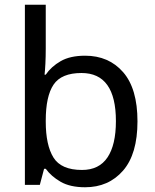

<svg xmlns="http://www.w3.org/2000/svg" viewBox="-20 -780 655 810"><path d="M173 -575Q173 -541 171.5 -511.5Q170 -482 168 -465H173Q196 -499 236 -522Q276 -545 339 -545Q439 -545 499.5 -475.5Q560 -406 560 -268Q560 -130 499 -60Q438 10 339 10Q276 10 236 -13Q196 -36 173 -68H166L148 0H85V-760H173ZM324 -472Q239 -472 206 -423Q173 -374 173 -271V-267Q173 -168 205.5 -115.5Q238 -63 326 -63Q398 -63 433.5 -116Q469 -169 469 -269Q469 -472 324 -472Z"/></svg>

Font: Noto Sans Tifinagh
Style: Regular
Weight: 400
Designer: JamraPatel
Foundry: JamraPatel LLC
Version: Version 2.004; ttfautohint (v1.8.4.7-5d5b)